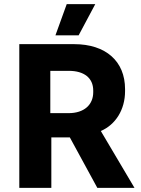

<svg xmlns="http://www.w3.org/2000/svg" viewBox="-20 -915 688 935"><path d="M444 -895H305L250 -743H363ZM74 0H230V-246H320L454 0H635L471 -277C543 -308 589 -381 589 -471V-481C589 -617 495 -700 341 -700H74ZM225 -364V-570H315C390 -570 434 -535 434 -474V-466C434 -405 390 -364 314 -364Z"/></svg>

Font: Fixel Text Bold
Style: Bold
Weight: 700
Width: 4
Designer: AlfaBravo + MacPaw
Foundry: Kyrylo Tkachov, Marchela Mozhyna, Serhii Makarenko, Maria Weinstein, Zakhar Kryvoshyya
Version: Version 1.211